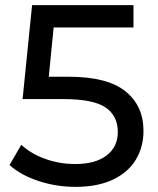

<svg xmlns="http://www.w3.org/2000/svg" viewBox="-20 -720 614 748"><path d="M539 -210Q539 -148 509.5 -98.5Q480 -49 420.5 -20.5Q361 8 274 8Q200 8 131 -14.5Q62 -37 17 -77L63 -156Q99 -122 155 -101.5Q211 -81 273 -81Q352 -81 395.5 -114.5Q439 -148 439 -206Q439 -269 391 -301.5Q343 -334 227 -334H68L105 -700H500V-613H189L170 -421H248Q398 -421 468.5 -364.5Q539 -308 539 -210Z"/></svg>

Font: APTA Sans Medium
Style: Bold
Weight: 500
Version: Version 7.200